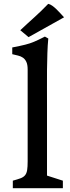

<svg xmlns="http://www.w3.org/2000/svg" viewBox="-20 -997 372 1017"><path d="M47.9 -40Q73.2 -46.9 88.9 -52.7Q104.5 -58.6 112.8 -68.8Q121.1 -79.1 123.8 -96.2Q126.5 -113.3 126.5 -142.6V-628.4Q126.5 -654.8 119.6 -669.2Q112.8 -683.6 101.6 -691.4Q90.3 -699.2 75.7 -702.6Q61 -706.1 44.9 -710V-745.6Q66.9 -750 83.5 -753.4Q100.1 -756.8 113.3 -760.3Q126.5 -763.7 137.7 -767.3Q148.9 -771 160.6 -775.9Q172.4 -780.8 186 -787.4Q199.7 -793.9 217.8 -803.2L235.8 -793Q232.4 -758.8 231 -716.1Q229.5 -673.3 229 -626.7Q228.5 -580.1 228.8 -532.2Q229 -484.4 229 -439.5V-66.9L313 -40V0H47.9ZM87.4 -836.9Q106.4 -855 125 -871.8Q143.6 -888.7 161.9 -905.3Q180.2 -921.9 198.5 -939.5Q216.8 -957 235.4 -976.6Q245.6 -974.6 256.6 -966.8Q267.6 -959 278.6 -948.5Q289.6 -938 300 -926.3Q310.5 -914.6 319.3 -905.3L131.3 -800.3Z"/></svg>

Font: Donegal One
Style: Regular
Weight: 400
Designer: Gary Lonergan
Foundry: Sorkin Type Co.
Version: Version 1.004